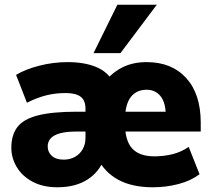

<svg xmlns="http://www.w3.org/2000/svg" viewBox="-20 -782 901 813"><path d="M223 11Q162 11 118 -12.5Q74 -36 51 -74.5Q28 -113 28 -156Q28 -211 54 -244.5Q80 -278 141 -293.5Q202 -309 306 -309H355V-225H303Q261 -225 234 -217.5Q207 -210 194.5 -196Q182 -182 182 -162Q182 -138 199.5 -122Q217 -106 250 -106Q276 -106 297 -117.5Q318 -129 330 -150Q342 -171 342 -199V-321Q342 -357 321.5 -372.5Q301 -388 257 -388Q215 -388 176.5 -378.5Q138 -369 94 -347L48 -465Q88 -489 147 -504Q206 -519 267 -519Q336 -519 385.5 -499Q435 -479 460 -435H421Q459 -478 502 -498.5Q545 -519 601 -519Q707 -519 768.5 -451.5Q830 -384 830 -262V-225H496V-309H699L682 -291Q682 -347 660 -374.5Q638 -402 601 -402Q557 -402 533 -370Q509 -338 509 -270V-261Q509 -187 539.5 -153.5Q570 -120 634 -120Q673 -120 710 -129Q747 -138 779 -160L825 -44Q787 -16 735 -2.5Q683 11 627 11Q540 11 481.5 -20.5Q423 -52 393 -112H422Q401 -54 350 -21.5Q299 11 223 11ZM376 -557 477 -762H644L490 -557Z"/></svg>

Font: Mulish ExtraLight Black
Style: Regular
Weight: 900
Version: Version 3.603